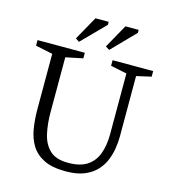

<svg xmlns="http://www.w3.org/2000/svg" viewBox="-118 -892 885 996"><g transform="rotate(15 324.5 -393.5)"><path d="M327 10Q253 10 208.5 -12.5Q164 -35 141 -73Q118 -111 110 -160.5Q102 -210 102 -264V-561L10 -580V-610H264V-580L172 -561V-264Q172 -204 183.5 -152Q195 -100 228 -68Q261 -36 327 -36Q392 -36 429.5 -61Q467 -86 483.5 -131Q500 -176 500 -235V-562L413 -580V-610H631V-580L552 -562V-236Q552 -208 547 -175Q542 -142 529 -109.5Q516 -77 491 -50Q466 -23 426 -6.5Q386 10 327 10ZM382 -657 361 -670 432 -797H503V-781ZM220 -657 200 -670 271 -797H342V-781Z"/></g></svg>

Font: Manuale Light
Style: Regular
Weight: 300
Designer: Eduardo Tunni / Pablo Cosgaya
Foundry: Eduardo Tunni / Pablo Cosgaya
Version: Version 1.002